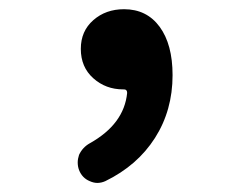

<svg xmlns="http://www.w3.org/2000/svg" viewBox="-20 -197 540 421"><path d="M210.9 200.2Q202.1 204.1 193.4 204.1Q185.5 204.1 176.8 200.2Q160.2 193.4 153.3 175.8Q150.4 168 150.4 159.2Q150.4 151.4 153.3 142.6Q161.1 126 176.8 117.2Q252 75.2 258.8 6.8Q258.8 -1 252 -1H250Q211.9 -1 184.6 -25.4Q157.2 -49.8 157.2 -89.8Q157.2 -128.9 184.6 -152.8Q211.9 -176.8 252 -176.8Q301.8 -176.8 330.1 -138.2Q358.4 -99.6 358.4 -32.2Q358.4 44.9 319.8 105.5Q281.2 166 210.9 200.2Z"/></svg>

Font: Gen Jyuu Gothic Monospace Bold
Style: Bold
Weight: 700
Designer: [Source Han Sans]
Ryoko NISHIZUKA  (kana & ideographs); Paul D. Hunt (Latin, Greek & Cyrillic); Wenlong ZHANG  (bopomofo
Version: Version 1.002.20150607